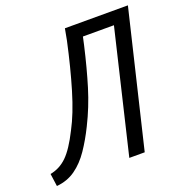

<svg xmlns="http://www.w3.org/2000/svg" viewBox="-155 -805 881 925"><g transform="rotate(-20 286.0 -342.5)"><path d="M-19 8 -28 -57Q21 -66 58 -102Q95 -138 136 -220Q174 -291 206 -398Q238 -505 266 -634L277 -693H600L434 0H355L504 -626H345L336 -585Q311 -476 283.5 -386Q256 -296 214 -212Q185 -153 152 -104.5Q119 -56 77.5 -26.5Q36 3 -19 8Z"/></g></svg>

Font: Ubuntu Sans Mono
Style: Italic
Weight: 400
Italic angle: -13.5°
Monospace: yes
Designer: Dalton Maag Ltd
Foundry: Dalton Maag Ltd
Version: Version 1.006